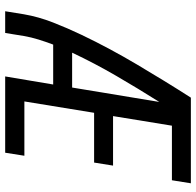

<svg xmlns="http://www.w3.org/2000/svg" viewBox="-28 -748 775 760"><g transform="rotate(90 360.0 -367.5)"><path d="M24 0H110L122 -74Q127 -103 136 -132Q145 -161 156 -190H314L282 0H584L596 -76H381L426 -352H623L635 -427H439L477 -660H693L705 -735H366Q332 -682 299.5 -629Q267 -576 235 -522Q203 -468 173.5 -413Q144 -358 117.5 -302.5Q91 -247 68.5 -189.5Q46 -132 36 -74ZM188 -265Q230 -354 280 -440Q330 -526 383 -610L326 -265Z"/></g></svg>

Font: Iosevka Sparkle
Style: Italic
Weight: 400
Italic angle: -9°
Designer: Belleve Invis
Foundry: Belleve Invis
Version: Version 4.5.0; ttfautohint (v1.8.3)